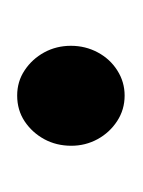

<svg xmlns="http://www.w3.org/2000/svg" viewBox="8 -162 162 218"><g transform="rotate(90 89.0 -53.0)"><path d="M88.5 8.5Q72.5 8.5 59.8 0Q47 -8.5 39.5 -22.2Q32 -36 32 -52.5Q32 -69 39.5 -83Q47 -97 60 -105.2Q73 -113.5 88.5 -113.5Q104.5 -113.5 117.5 -105Q130.5 -96.5 138 -82.8Q145.5 -69 145.5 -53Q145.5 -36 138 -22.2Q130.5 -8.5 117.8 0Q105 8.5 88.5 8.5Z"/></g></svg>

Font: Fraunces 96pt
Style: Regular
Weight: 400
Version: Version 1.000;[b76b70a41]